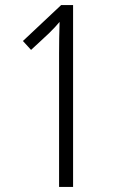

<svg xmlns="http://www.w3.org/2000/svg" viewBox="-20 -734 452 754"><path d="M267 0H212V-524Q212 -555 212.5 -585Q213 -615 214 -648Q206 -638 196 -627.5Q186 -617 172 -603L102 -538L70 -573L220 -714H267Z"/></svg>

Font: Noto Sans Thai ExtCond Light
Style: Regular
Weight: 300
Width: 2
Designer: Monotype Design Team
Foundry: Monotype Imaging Inc.
Version: Version 2.002; ttfautohint (v1.8.4.7-5d5b)